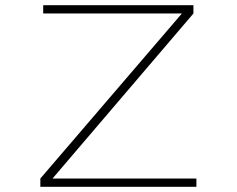

<svg xmlns="http://www.w3.org/2000/svg" viewBox="-20 -720 915 740"><path d="M135.5 0V-32L681 -668H146.5V-700H725.5V-668L182.5 -32H737V0Z"/></svg>

Font: Trispace SemiExpanded Thin
Style: Regular
Weight: 100
Width: 6
Designer: Tyler Finck
Foundry: Etcetera Type Company
Version: Version 1.210; ttfautohint (v1.8.3)